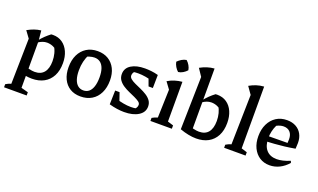

<svg xmlns="http://www.w3.org/2000/svg" viewBox="-91 -1283 3336 2012"><g transform="rotate(20 1577.0 -276.5)"><path d="M259 9Q224 9 183.5 2Q143 -5 99 -19L119 -102Q166 -85 201 -76.5Q236 -68 263 -68Q331 -68 366.5 -111.5Q402 -155 402 -237Q402 -281 391.5 -321.5Q381 -362 359 -397L411 -349Q349 -401 283 -401Q234 -401 183 -365L182 -389Q208 -422 235.5 -448Q263 -474 293 -497Q299 -497 303.5 -497.5Q308 -498 313 -498Q374 -498 418.5 -467Q463 -436 487.5 -381Q512 -326 512 -255Q512 -171 481 -112Q450 -53 393.5 -22Q337 9 259 9ZM18 193V159Q30 152 43.5 145Q57 138 77 133L87 -374L32 -449Q69 -470 106 -483Q143 -496 181 -500L192 -386V136L270 157V193Z M801 10Q733 10 684 -20Q635 -50 608 -105.5Q581 -161 581 -237Q581 -317 609.5 -375.5Q638 -434 690 -466.5Q742 -499 813 -499Q882 -499 932 -468.5Q982 -438 1009.5 -383Q1037 -328 1037 -253Q1037 -173 1008 -113.5Q979 -54 926 -22Q873 10 801 10ZM808 -60Q844 -60 869.5 -80.5Q895 -101 909 -143Q923 -185 923 -246Q923 -305 909 -344.5Q895 -384 868.5 -404Q842 -424 804 -424Q779 -424 748 -414.5Q717 -405 673 -386L738 -431Q716 -387 705 -341.5Q694 -296 694 -242Q694 -182 708 -141.5Q722 -101 747.5 -80.5Q773 -60 808 -60Z M1287 7Q1251 7 1208.5 1Q1166 -5 1120 -18L1164 -97Q1210 -83 1253 -75Q1296 -67 1337 -67Q1353 -67 1368.5 -68.5Q1384 -70 1400 -73L1364 -51Q1383 -62 1395 -79Q1407 -96 1407 -115Q1407 -135 1387 -149.5Q1367 -164 1335.5 -178.5Q1304 -193 1268.5 -208.5Q1233 -224 1201.5 -244.5Q1170 -265 1150 -293Q1130 -321 1130 -360Q1130 -426 1187.5 -462Q1245 -498 1340 -498Q1373 -498 1410.5 -494Q1448 -490 1488 -479L1458 -397Q1414 -411 1372 -418Q1330 -425 1292 -425Q1277 -425 1262 -424Q1247 -423 1231 -421L1261 -436Q1243 -426 1235.5 -410.5Q1228 -395 1228 -380Q1228 -359 1248 -342.5Q1268 -326 1300 -311.5Q1332 -297 1367 -281.5Q1402 -266 1434 -246Q1466 -226 1486 -198.5Q1506 -171 1506 -133Q1506 -68 1445.5 -30.5Q1385 7 1287 7ZM1120 -18 1124 -173H1173L1226 -19ZM1438 -333 1384 -481 1488 -479 1486 -333Z M1580 0V-34Q1594 -42 1608.5 -48.5Q1623 -55 1641 -60L1651 -374L1596 -449Q1632 -471 1671.5 -483.5Q1711 -496 1755 -500V-57L1819 -37V0ZM1718 -730Q1739 -712 1753.5 -686.5Q1768 -661 1772 -635Q1755 -615 1729.5 -599.5Q1704 -584 1677 -581Q1657 -598 1642 -623.5Q1627 -649 1622 -676Q1641 -696 1666 -711Q1691 -726 1718 -730Z M1909 -27 1952 -102Q1998 -85 2033.5 -76.5Q2069 -68 2095 -68Q2164 -68 2199 -111.5Q2234 -155 2234 -237Q2234 -281 2223.5 -321.5Q2213 -362 2192 -397L2244 -349Q2181 -401 2116 -401Q2066 -401 2016 -365L2015 -389Q2041 -422 2068 -448Q2095 -474 2126 -497Q2131 -497 2136 -497.5Q2141 -498 2145 -498Q2206 -498 2251 -467Q2296 -436 2320 -381Q2344 -326 2344 -255Q2344 -171 2313 -112Q2282 -53 2225.5 -22Q2169 9 2091 9Q2051 9 2005 0Q1959 -9 1909 -27ZM1909 -27 1922 -615 1867 -697Q1905 -718 1944 -730.5Q1983 -743 2024 -746V-53Z M2402 0V-34Q2414 -41 2428 -48Q2442 -55 2462 -60L2474 -615L2417 -696Q2453 -717 2492.5 -730Q2532 -743 2577 -746V-57L2641 -37V0Z M2910 10Q2846 10 2798.5 -21Q2751 -52 2724 -107.5Q2697 -163 2697 -238Q2697 -315 2725.5 -373.5Q2754 -432 2805 -465Q2856 -498 2925 -498Q2982 -498 3024 -475Q3066 -452 3089 -410Q3112 -368 3112 -312L3109 -247Q3047 -236 2992.5 -229.5Q2938 -223 2883 -219Q2828 -215 2764 -212L2765 -273L3009 -275L3011 -317Q3011 -367 2985 -395.5Q2959 -424 2913 -424Q2894 -424 2874.5 -418.5Q2855 -413 2836 -403Q2819 -368 2810.5 -330.5Q2802 -293 2802 -256Q2802 -169 2843 -122.5Q2884 -76 2959 -76Q3023 -76 3106 -111L3114 -90Q3071 -41 3019 -15.5Q2967 10 2910 10Z"/></g></svg>

Font: Piazzolla 24pt SemiBold
Style: Regular
Weight: 600
Designer: Juan Pablo del Peral
Foundry: Huerta Tipografica
Version: Version 2.005